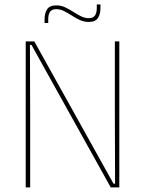

<svg xmlns="http://www.w3.org/2000/svg" viewBox="-20 -820 634 840"><path d="M130 -639 476.5 -16.5H483.5L482.5 -305.5V-639H502V0H464.5L118 -623H111L112 -313V0H92.5V-639ZM368 -724Q347.5 -724 329.2 -732.5Q311 -741 294 -752Q277 -763 260.2 -771.5Q243.5 -780 226 -780Q207 -780 199 -768.5Q191 -757 191 -735V-719.5H175V-735.5Q175 -762 186 -779.2Q197 -796.5 226.5 -796.5Q247 -796.5 265 -788Q283 -779.5 300 -768.5Q317 -757.5 334 -749Q351 -740.5 368.5 -740.5Q387.5 -740.5 395.5 -752.2Q403.5 -764 403.5 -785.5V-800.5H419.5V-784.5Q419.5 -758.5 408.5 -741.2Q397.5 -724 368 -724Z"/></svg>

Font: Anek Odia Thin
Style: Regular
Weight: 250
Version: Version 1.003